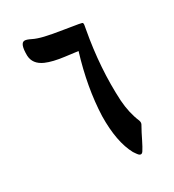

<svg xmlns="http://www.w3.org/2000/svg" viewBox="-104 -582 634 699"><g transform="rotate(-20 213.0 -233.0)"><path d="M299.8 16.1Q256.3 -38.6 239.3 -144.5Q223.1 -261.2 239.7 -397Q234.9 -397 186 -394.5Q137.7 -392.1 107.4 -399.4Q65.9 -409.7 58.1 -445.3Q48.3 -496.6 67.9 -500Q76.2 -501.5 94.2 -496.1Q112.3 -490.7 139.9 -489Q167.5 -487.3 215.3 -488.3Q263.2 -489.3 273.7 -489Q284.2 -488.8 285.6 -488.5Q287.1 -488.3 288.3 -488Q289.6 -487.8 290 -486.8Q290.5 -485.8 291 -484.6Q291.5 -483.4 291.7 -481.9Q292 -480.5 292 -478.3Q292 -476.1 292 -473.6Q292 -471.2 292 -468Q292 -464.8 292 -460.9Q291 -309.6 322.3 -175.3Q335.4 -122.6 360.8 -83.5Q365.7 -74.7 363.3 -67.4Q360.8 -60.1 358.4 -52.7Q356 -45.4 354 -39.6Q352.1 -33.7 345.5 -11Q338.9 11.7 333 25.6Q327.1 39.6 314.9 30.8Q311.5 28.3 299.8 16.1Z"/></g></svg>

Font: Amiri Typewriter
Style: Bold
Weight: 700
Monospace: yes
Designer: Khaled Hosny
Version: Version 1.1